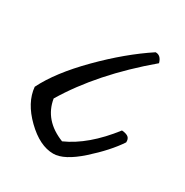

<svg xmlns="http://www.w3.org/2000/svg" viewBox="-148 -754 830 863"><g transform="rotate(30 267.0 -322.5)"><path d="M244 -10Q174 -10 101.5 -80.5Q29 -151 22 -229Q71 -328 186 -444Q301 -560 415 -635Q443 -636 453 -600Q237 -418 122 -226Q139 -122 251 -78Q360 -126 460 -255Q484 -253 494 -244.5Q504 -236 503 -218Q460 -153 380 -81.5Q300 -10 244 -10Z"/></g></svg>

Font: Tillana Medium
Style: Regular
Weight: 500
Designer: Lipi Raval (Devanagari, Latin), Jonny Pinhorn (Latin)
Foundry: Indian Type Foundry
Version: Version 2.003;PS 1.0;hotconv 1.0.79;makeotf.lib2.5.61930; tt